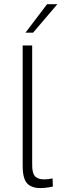

<svg xmlns="http://www.w3.org/2000/svg" viewBox="-20 -912 305 938"><path d="M104.5 -752.4 210 -891.6H260.3L141.6 -752.4ZM176.8 6.8Q155.3 6.8 139.4 1Q123.5 -4.9 114.3 -14.2Q105 -23.4 99.6 -38.3Q94.2 -53.2 92.5 -68.6Q90.8 -84 90.8 -105V-689.9H137.2V-116.2Q137.2 -100.1 137.7 -91.1Q138.2 -82 141.4 -69.8Q144.5 -57.6 150.4 -51.3Q156.2 -44.9 167.5 -40.3Q178.7 -35.6 195.3 -35.6Q215.8 -35.6 236.8 -40.5L238.3 -0.5Q204.1 6.8 176.8 6.8Z"/></svg>

Font: HK Grotesk Light Legacy
Style: Regular
Weight: 300
Designer: Alfredo Marco Pradil
Foundry: Hanken Design Co.
Version: Version 2.022;PS 002.022;hotconv 1.0.88;makeotf.lib2.5.64775